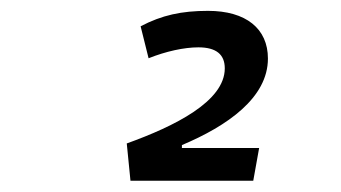

<svg xmlns="http://www.w3.org/2000/svg" viewBox="-20 -723 626 352"><path d="M219.2 -391.6H444.3L455.1 -451.7H313.5V-457C397 -492.2 471.2 -543.9 471.2 -615.7C471.2 -670.4 431.2 -703.1 361.3 -703.1C313 -703.1 276.9 -695.3 237.8 -674.8L252.4 -616.2C284.2 -628.9 317.4 -636.2 343.8 -636.2C376.5 -636.2 392.1 -623 392.1 -597.7C392.1 -537.1 300.3 -491.7 212.4 -460Z"/></svg>

Font: Cascadia Code PL SemiLight
Style: Italic
Weight: 350
Italic angle: -10°
Monospace: yes
Designer: Aaron Bell
Foundry: Saja Typeworks
Version: Version 2404.023